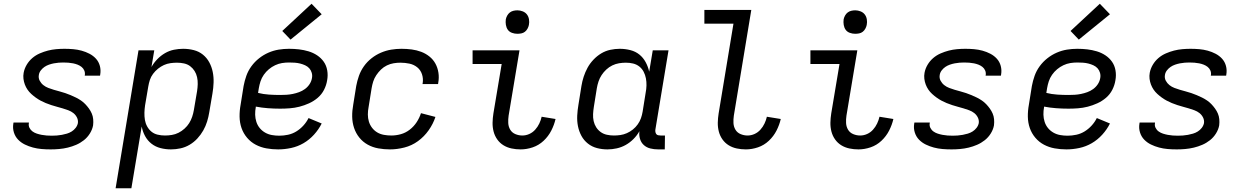

<svg xmlns="http://www.w3.org/2000/svg" viewBox="-20 -788 6640 1023"><path d="M250 8Q225 8 201.5 6Q178 4 155.5 -2Q133 -8 112.5 -18Q92 -28 76.5 -44Q61 -60 54 -82.5Q47 -105 51 -129L52 -135H134V-133Q131 -119 137 -107Q143 -95 153.5 -87.5Q164 -80 176.5 -76Q189 -72 202 -69.5Q215 -67 228.5 -66Q242 -65 256 -65Q269 -65 282.5 -66Q296 -67 309.5 -69.5Q323 -72 336.5 -76Q350 -80 362 -87.5Q374 -95 383 -106.5Q392 -118 395 -132Q397 -148 390 -162Q383 -176 371 -185.5Q359 -195 344 -200.5Q329 -206 314 -210.5Q299 -215 284 -219Q269 -223 253.5 -228Q238 -233 223.5 -239Q209 -245 196 -252Q183 -259 170.5 -268Q158 -277 146.5 -287.5Q135 -298 126.5 -310.5Q118 -323 112.5 -337.5Q107 -352 105 -368Q103 -384 106 -400Q110 -422 122 -442.5Q134 -463 152 -478.5Q170 -494 192 -503.5Q214 -513 235.5 -518.5Q257 -524 279.5 -526Q302 -528 323 -528Q347 -528 370 -526Q393 -524 415 -518Q437 -512 457 -501.5Q477 -491 491.5 -475Q506 -459 512 -437Q518 -415 514 -391L513 -385H431L432 -387Q434 -401 429 -412.5Q424 -424 414.5 -431.5Q405 -439 393.5 -443.5Q382 -448 369.5 -450.5Q357 -453 344 -454Q331 -455 317 -455Q305 -455 292.5 -454Q280 -453 267 -450.5Q254 -448 241 -443.5Q228 -439 217 -431.5Q206 -424 197.5 -413Q189 -402 187 -389Q184 -372 191.5 -358Q199 -344 211 -334.5Q223 -325 237.5 -319.5Q252 -314 267 -309.5Q282 -305 297.5 -301Q313 -297 327.5 -292Q342 -287 356.5 -281Q371 -275 385 -268Q399 -261 411.5 -252.5Q424 -244 434.5 -233Q445 -222 454 -209.5Q463 -197 469 -183Q475 -169 476.5 -153Q478 -137 476 -120Q472 -98 459 -77Q446 -56 427 -41Q408 -26 386 -16.5Q364 -7 341 -1.5Q318 4 295 6Q272 8 250 8Z M596 215 718 -520H802L787 -431Q800 -454 818.5 -473Q837 -492 859.5 -505Q882 -518 907 -523Q932 -528 956 -528Q985 -528 1012.5 -521Q1040 -514 1061 -497Q1082 -480 1095 -456Q1108 -432 1113.5 -404.5Q1119 -377 1118 -348Q1117 -319 1112 -290L1095 -190Q1091 -165 1083.5 -140.5Q1076 -116 1063 -93Q1050 -70 1031.5 -50Q1013 -30 990 -16.5Q967 -3 941.5 2.5Q916 8 891 8Q862 8 835 1Q808 -6 787 -22.5Q766 -39 753 -63Q740 -87 735 -114L680 215ZM859 -66Q877 -66 895.5 -69Q914 -72 931 -80.5Q948 -89 963 -102.5Q978 -116 988 -132Q998 -148 1004 -166Q1010 -184 1013 -202L1030 -302Q1033 -321 1033.5 -340Q1034 -359 1030 -377Q1026 -395 1016.5 -410Q1007 -425 993 -435.5Q979 -446 960.5 -450Q942 -454 923 -454Q906 -454 888 -451.5Q870 -449 853.5 -441.5Q837 -434 822 -422Q807 -410 795.5 -394.5Q784 -379 778.5 -362Q773 -345 770 -327L753 -227Q750 -207 749.5 -187.5Q749 -168 752 -149.5Q755 -131 764 -114.5Q773 -98 787 -86.5Q801 -75 820 -70.5Q839 -66 859 -66Z M1462 8Q1430 8 1399.5 2.5Q1369 -3 1342.5 -17Q1316 -31 1296.5 -54Q1277 -77 1267 -105.5Q1257 -134 1256.5 -166Q1256 -198 1262 -230L1278 -330Q1283 -357 1292.5 -384Q1302 -411 1319.5 -435Q1337 -459 1360.5 -477.5Q1384 -496 1410.5 -507.5Q1437 -519 1464.5 -523.5Q1492 -528 1520 -528Q1547 -528 1573 -525Q1599 -522 1624 -514.5Q1649 -507 1670 -493Q1691 -479 1705 -459Q1719 -439 1723.5 -413Q1728 -387 1723 -360Q1719 -334 1706.5 -309.5Q1694 -285 1673 -267Q1652 -249 1626.5 -237.5Q1601 -226 1575.5 -219.5Q1550 -213 1524 -211Q1498 -209 1473 -209Q1440 -209 1407 -211.5Q1374 -214 1343 -220V-218Q1339 -197 1339.5 -177Q1340 -157 1346 -138.5Q1352 -120 1364 -105.5Q1376 -91 1392.5 -81.5Q1409 -72 1428.5 -68.5Q1448 -65 1468 -65Q1491 -65 1514.5 -70Q1538 -75 1558.5 -87.5Q1579 -100 1596 -118.5Q1613 -137 1624 -159L1694 -130Q1678 -98 1653 -70.5Q1628 -43 1597 -25Q1566 -7 1531 0.5Q1496 8 1462 8ZM1473 -282Q1489 -282 1506 -283Q1523 -284 1540 -287.5Q1557 -291 1573.5 -297Q1590 -303 1604.5 -313.5Q1619 -324 1629 -339Q1639 -354 1642 -371Q1645 -386 1641 -400Q1637 -414 1628 -424Q1619 -434 1606 -440Q1593 -446 1579 -449.5Q1565 -453 1550 -454Q1535 -455 1520 -455Q1501 -455 1482.5 -452Q1464 -449 1446 -440.5Q1428 -432 1412.5 -419Q1397 -406 1385.5 -389.5Q1374 -373 1368 -354.5Q1362 -336 1359 -318L1355 -293Q1383 -286 1413 -284Q1443 -282 1473 -282ZM1528 -577 1484 -623 1640 -768 1694 -712Z M2058 8Q2026 8 1995.5 2.5Q1965 -3 1939 -17.5Q1913 -32 1894.5 -55Q1876 -78 1866.5 -106.5Q1857 -135 1856.5 -166.5Q1856 -198 1862 -230L1878 -330Q1883 -357 1892.5 -384Q1902 -411 1919 -435Q1936 -459 1959.5 -477.5Q1983 -496 2010 -507.5Q2037 -519 2064.5 -523.5Q2092 -528 2119 -528Q2147 -528 2173.5 -524.5Q2200 -521 2224 -512Q2248 -503 2268 -487Q2288 -471 2300 -449Q2312 -427 2316 -400.5Q2320 -374 2315 -347L2314 -340H2231L2232 -344Q2236 -369 2228.5 -392Q2221 -415 2203 -429.5Q2185 -444 2161.5 -449Q2138 -454 2113 -454Q2096 -454 2077.5 -451Q2059 -448 2041.5 -439.5Q2024 -431 2010 -417.5Q1996 -404 1985 -387.5Q1974 -371 1968.5 -353.5Q1963 -336 1960 -318L1944 -218Q1940 -198 1940 -178Q1940 -158 1945.5 -140Q1951 -122 1962.5 -107Q1974 -92 1990 -82.5Q2006 -73 2025.5 -69.5Q2045 -66 2065 -66Q2090 -66 2115.5 -73Q2141 -80 2163 -97Q2185 -114 2200 -137Q2215 -160 2223 -185L2300 -165Q2288 -128 2264 -94Q2240 -60 2207 -36Q2174 -12 2134.5 -2Q2095 8 2058 8Z M2754 8Q2729 8 2705.5 3Q2682 -2 2662.5 -14Q2643 -26 2629.5 -45Q2616 -64 2610 -87Q2604 -110 2604.5 -134.5Q2605 -159 2609 -184L2653 -447H2498V-520H2748L2690 -172Q2687 -152 2688 -132.5Q2689 -113 2698.5 -97Q2708 -81 2726 -73.5Q2744 -66 2763 -66Q2782 -66 2800 -74Q2818 -82 2831.5 -97Q2845 -112 2853.5 -130Q2862 -148 2866 -166L2940 -154Q2933 -123 2917.5 -92.5Q2902 -62 2876.5 -38Q2851 -14 2818.5 -3Q2786 8 2754 8ZM2736 -608Q2722 -608 2708 -613Q2694 -618 2686 -629Q2678 -640 2675.5 -655Q2673 -670 2675 -685Q2677 -695 2682.5 -705Q2688 -715 2696.5 -721.5Q2705 -728 2715.5 -730.5Q2726 -733 2737 -733Q2751 -733 2765 -727.5Q2779 -722 2787.5 -711Q2796 -700 2798.5 -685Q2801 -670 2798 -655Q2796 -645 2790.5 -635Q2785 -625 2776.5 -618.5Q2768 -612 2757.5 -610Q2747 -608 2736 -608Z M3217 8Q3188 8 3161 1Q3134 -6 3112.5 -23Q3091 -40 3078 -64Q3065 -88 3059.5 -115.5Q3054 -143 3055.5 -172Q3057 -201 3062 -230L3078 -330Q3082 -355 3090 -379.5Q3098 -404 3110.5 -427Q3123 -450 3142 -470Q3161 -490 3183.5 -503.5Q3206 -517 3231.5 -522.5Q3257 -528 3282 -528Q3311 -528 3338.5 -521Q3366 -514 3386.5 -497.5Q3407 -481 3420 -457Q3433 -433 3439 -406L3458 -520H3542L3472 -98Q3471 -92 3472 -85.5Q3473 -79 3476.5 -74Q3480 -69 3486.5 -67.5Q3493 -66 3500 -66H3523L3522 8H3487Q3465 8 3445 3Q3425 -2 3410.5 -15Q3396 -28 3390 -48Q3384 -68 3387 -89Q3374 -66 3355 -47Q3336 -28 3313.5 -15.5Q3291 -3 3266 2.5Q3241 8 3217 8ZM3251 -66Q3268 -66 3285.5 -68.5Q3303 -71 3320 -78.5Q3337 -86 3352 -98Q3367 -110 3378 -125.5Q3389 -141 3395 -158Q3401 -175 3404 -193L3420 -293Q3424 -313 3424.5 -332.5Q3425 -352 3421.5 -370.5Q3418 -389 3409.5 -405.5Q3401 -422 3386.5 -433.5Q3372 -445 3353.5 -449.5Q3335 -454 3315 -454Q3297 -454 3278.5 -451Q3260 -448 3242.5 -439.5Q3225 -431 3210.5 -417.5Q3196 -404 3185.5 -388Q3175 -372 3169 -354Q3163 -336 3160 -318L3144 -218Q3141 -199 3140 -180Q3139 -161 3143 -143Q3147 -125 3156.5 -110Q3166 -95 3180.5 -84.5Q3195 -74 3213.5 -70Q3232 -66 3251 -66Z M3954 8Q3929 8 3905.5 3Q3882 -2 3862.5 -14Q3843 -26 3829.5 -45Q3816 -64 3810 -87Q3804 -110 3804.5 -134.5Q3805 -159 3809 -184L3888 -662H3733V-735H3983L3890 -172Q3887 -152 3888 -132.5Q3889 -113 3898.5 -97Q3908 -81 3926 -73.5Q3944 -66 3963 -66Q3982 -66 4000 -74Q4018 -82 4031.5 -97Q4045 -112 4053.5 -130Q4062 -148 4066 -166L4140 -154Q4133 -123 4117.5 -92.5Q4102 -62 4076.5 -38Q4051 -14 4018.5 -3Q3986 8 3954 8Z M4554 8Q4529 8 4505.5 3Q4482 -2 4462.5 -14Q4443 -26 4429.5 -45Q4416 -64 4410 -87Q4404 -110 4404.5 -134.5Q4405 -159 4409 -184L4453 -447H4298V-520H4548L4490 -172Q4487 -152 4488 -132.5Q4489 -113 4498.5 -97Q4508 -81 4526 -73.5Q4544 -66 4563 -66Q4582 -66 4600 -74Q4618 -82 4631.5 -97Q4645 -112 4653.5 -130Q4662 -148 4666 -166L4740 -154Q4733 -123 4717.5 -92.5Q4702 -62 4676.5 -38Q4651 -14 4618.5 -3Q4586 8 4554 8ZM4536 -608Q4522 -608 4508 -613Q4494 -618 4486 -629Q4478 -640 4475.5 -655Q4473 -670 4475 -685Q4477 -695 4482.5 -705Q4488 -715 4496.5 -721.5Q4505 -728 4515.5 -730.5Q4526 -733 4537 -733Q4551 -733 4565 -727.5Q4579 -722 4587.5 -711Q4596 -700 4598.5 -685Q4601 -670 4598 -655Q4596 -645 4590.5 -635Q4585 -625 4576.5 -618.5Q4568 -612 4557.5 -610Q4547 -608 4536 -608Z M5050 8Q5025 8 5001.5 6Q4978 4 4955.5 -2Q4933 -8 4912.5 -18Q4892 -28 4876.5 -44Q4861 -60 4854 -82.5Q4847 -105 4851 -129L4852 -135H4934V-133Q4931 -119 4937 -107Q4943 -95 4953.5 -87.5Q4964 -80 4976.5 -76Q4989 -72 5002 -69.5Q5015 -67 5028.5 -66Q5042 -65 5056 -65Q5069 -65 5082.5 -66Q5096 -67 5109.5 -69.5Q5123 -72 5136.5 -76Q5150 -80 5162 -87.5Q5174 -95 5183 -106.5Q5192 -118 5195 -132Q5197 -148 5190 -162Q5183 -176 5171 -185.5Q5159 -195 5144 -200.5Q5129 -206 5114 -210.5Q5099 -215 5084 -219Q5069 -223 5053.5 -228Q5038 -233 5023.5 -239Q5009 -245 4996 -252Q4983 -259 4970.5 -268Q4958 -277 4946.5 -287.5Q4935 -298 4926.5 -310.5Q4918 -323 4912.5 -337.5Q4907 -352 4905 -368Q4903 -384 4906 -400Q4910 -422 4922 -442.5Q4934 -463 4952 -478.5Q4970 -494 4992 -503.5Q5014 -513 5035.5 -518.5Q5057 -524 5079.5 -526Q5102 -528 5123 -528Q5147 -528 5170 -526Q5193 -524 5215 -518Q5237 -512 5257 -501.5Q5277 -491 5291.5 -475Q5306 -459 5312 -437Q5318 -415 5314 -391L5313 -385H5231L5232 -387Q5234 -401 5229 -412.5Q5224 -424 5214.5 -431.5Q5205 -439 5193.5 -443.5Q5182 -448 5169.5 -450.5Q5157 -453 5144 -454Q5131 -455 5117 -455Q5105 -455 5092.5 -454Q5080 -453 5067 -450.5Q5054 -448 5041 -443.5Q5028 -439 5017 -431.5Q5006 -424 4997.5 -413Q4989 -402 4987 -389Q4984 -372 4991.5 -358Q4999 -344 5011 -334.5Q5023 -325 5037.5 -319.5Q5052 -314 5067 -309.5Q5082 -305 5097.5 -301Q5113 -297 5127.5 -292Q5142 -287 5156.5 -281Q5171 -275 5185 -268Q5199 -261 5211.5 -252.5Q5224 -244 5234.5 -233Q5245 -222 5254 -209.5Q5263 -197 5269 -183Q5275 -169 5276.5 -153Q5278 -137 5276 -120Q5272 -98 5259 -77Q5246 -56 5227 -41Q5208 -26 5186 -16.5Q5164 -7 5141 -1.5Q5118 4 5095 6Q5072 8 5050 8Z M5662 8Q5630 8 5599.5 2.5Q5569 -3 5542.5 -17Q5516 -31 5496.5 -54Q5477 -77 5467 -105.5Q5457 -134 5456.5 -166Q5456 -198 5462 -230L5478 -330Q5483 -357 5492.5 -384Q5502 -411 5519.5 -435Q5537 -459 5560.5 -477.5Q5584 -496 5610.5 -507.5Q5637 -519 5664.5 -523.5Q5692 -528 5720 -528Q5747 -528 5773 -525Q5799 -522 5824 -514.5Q5849 -507 5870 -493Q5891 -479 5905 -459Q5919 -439 5923.5 -413Q5928 -387 5923 -360Q5919 -334 5906.5 -309.5Q5894 -285 5873 -267Q5852 -249 5826.5 -237.5Q5801 -226 5775.5 -219.5Q5750 -213 5724 -211Q5698 -209 5673 -209Q5640 -209 5607 -211.5Q5574 -214 5543 -220V-218Q5539 -197 5539.5 -177Q5540 -157 5546 -138.5Q5552 -120 5564 -105.5Q5576 -91 5592.5 -81.5Q5609 -72 5628.5 -68.5Q5648 -65 5668 -65Q5691 -65 5714.5 -70Q5738 -75 5758.5 -87.5Q5779 -100 5796 -118.5Q5813 -137 5824 -159L5894 -130Q5878 -98 5853 -70.5Q5828 -43 5797 -25Q5766 -7 5731 0.5Q5696 8 5662 8ZM5673 -282Q5689 -282 5706 -283Q5723 -284 5740 -287.5Q5757 -291 5773.5 -297Q5790 -303 5804.5 -313.5Q5819 -324 5829 -339Q5839 -354 5842 -371Q5845 -386 5841 -400Q5837 -414 5828 -424Q5819 -434 5806 -440Q5793 -446 5779 -449.5Q5765 -453 5750 -454Q5735 -455 5720 -455Q5701 -455 5682.5 -452Q5664 -449 5646 -440.5Q5628 -432 5612.5 -419Q5597 -406 5585.5 -389.5Q5574 -373 5568 -354.5Q5562 -336 5559 -318L5555 -293Q5583 -286 5613 -284Q5643 -282 5673 -282ZM5728 -577 5684 -623 5840 -768 5894 -712Z M6250 8Q6225 8 6201.5 6Q6178 4 6155.5 -2Q6133 -8 6112.5 -18Q6092 -28 6076.5 -44Q6061 -60 6054 -82.5Q6047 -105 6051 -129L6052 -135H6134V-133Q6131 -119 6137 -107Q6143 -95 6153.5 -87.5Q6164 -80 6176.5 -76Q6189 -72 6202 -69.5Q6215 -67 6228.5 -66Q6242 -65 6256 -65Q6269 -65 6282.5 -66Q6296 -67 6309.5 -69.5Q6323 -72 6336.5 -76Q6350 -80 6362 -87.5Q6374 -95 6383 -106.5Q6392 -118 6395 -132Q6397 -148 6390 -162Q6383 -176 6371 -185.5Q6359 -195 6344 -200.5Q6329 -206 6314 -210.5Q6299 -215 6284 -219Q6269 -223 6253.5 -228Q6238 -233 6223.5 -239Q6209 -245 6196 -252Q6183 -259 6170.5 -268Q6158 -277 6146.5 -287.5Q6135 -298 6126.5 -310.5Q6118 -323 6112.5 -337.5Q6107 -352 6105 -368Q6103 -384 6106 -400Q6110 -422 6122 -442.5Q6134 -463 6152 -478.5Q6170 -494 6192 -503.5Q6214 -513 6235.5 -518.5Q6257 -524 6279.5 -526Q6302 -528 6323 -528Q6347 -528 6370 -526Q6393 -524 6415 -518Q6437 -512 6457 -501.5Q6477 -491 6491.5 -475Q6506 -459 6512 -437Q6518 -415 6514 -391L6513 -385H6431L6432 -387Q6434 -401 6429 -412.5Q6424 -424 6414.5 -431.5Q6405 -439 6393.5 -443.5Q6382 -448 6369.5 -450.5Q6357 -453 6344 -454Q6331 -455 6317 -455Q6305 -455 6292.5 -454Q6280 -453 6267 -450.5Q6254 -448 6241 -443.5Q6228 -439 6217 -431.5Q6206 -424 6197.5 -413Q6189 -402 6187 -389Q6184 -372 6191.5 -358Q6199 -344 6211 -334.5Q6223 -325 6237.5 -319.5Q6252 -314 6267 -309.5Q6282 -305 6297.5 -301Q6313 -297 6327.5 -292Q6342 -287 6356.5 -281Q6371 -275 6385 -268Q6399 -261 6411.5 -252.5Q6424 -244 6434.5 -233Q6445 -222 6454 -209.5Q6463 -197 6469 -183Q6475 -169 6476.5 -153Q6478 -137 6476 -120Q6472 -98 6459 -77Q6446 -56 6427 -41Q6408 -26 6386 -16.5Q6364 -7 6341 -1.5Q6318 4 6295 6Q6272 8 6250 8Z"/></svg>

Font: Iosevka Extended
Style: Italic
Weight: 400
Width: 7
Italic angle: -9°
Monospace: yes
Designer: Belleve Invis
Foundry: Belleve Invis
Version: Version 32.5.0; ttfautohint (v1.8.4)